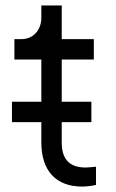

<svg xmlns="http://www.w3.org/2000/svg" viewBox="-20 -680 428 706"><path d="M316 -231V-306H207V-461H325V-536H207V-660H132V-615C132 -570 103 -536 58 -536H33V-461H132V-306H24V-231H132V-156C132 -52 186 6 282 6C294 6 317 4 333 0V-67C322 -66 306 -64 295 -64C228 -64 207 -103 207 -156V-231Z"/></svg>

Font: Plus Jakarta Sans
Style: Regular
Weight: 400
Designer: Gumpita Rahayu
Foundry: Tokotype
Version: Version 2.071;gftools[0.9.30]